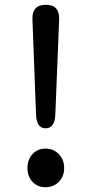

<svg xmlns="http://www.w3.org/2000/svg" viewBox="-20 -772 383 805"><path d="M171 13Q138 13 116.5 -9.5Q95 -32 95 -67.5Q95 -103 116.5 -126Q138 -149 171 -149Q204 -149 226.5 -126Q249 -103 249 -67.5Q249 -32 226.5 -9.5Q204 13 171 13ZM171 -234Q133 -234 131 -293L116 -691Q114 -752 172 -752Q230 -752 228 -691L212 -293Q210 -234 171 -234Z"/></svg>

Font: Resource Han Rounded TW Medium
Style: Regular
Weight: 500
Designer: Cyano Hao (round all glyphs); Ryoko NISHIZUKA 西塚涼子 (kana, bopomofo & ideographs); Paul D. Hunt (Latin, Greek & Cyrillic)
Foundry: Cyano Hao
Version: 0.990